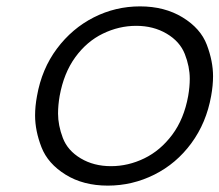

<svg xmlns="http://www.w3.org/2000/svg" viewBox="-20 -574 688 602"><path d="M318 8Q241 8 185.5 -26.5Q130 -61 110 -112.5Q90 -164 90 -212Q90 -241 96 -273Q111 -358 158.5 -421.5Q206 -485 274 -519.5Q342 -554 419 -554Q496 -554 552.5 -519.5Q609 -485 628.5 -433.5Q648 -382 648 -335Q648 -306 642 -273Q627 -189 580 -125Q533 -61 464 -26.5Q395 8 318 8ZM328 -53Q382 -53 432.5 -77.5Q483 -102 520 -151.5Q557 -201 570 -273Q575 -302 575 -327Q575 -365 559.5 -404.5Q544 -444 502.5 -468.5Q461 -493 407 -493Q353 -493 302.5 -468.5Q252 -444 216 -394.5Q180 -345 167 -273Q162 -244 162 -218Q162 -181 177 -141.5Q192 -102 233 -77.5Q274 -53 328 -53Z"/></svg>

Font: Fz Poppins Light
Style: Italic
Weight: 300
Italic angle: -10°
Designer: Ninad Kale (Devanagari), Jonny Pinhorn (Latin)
Foundry: Indian Type Foundry
Version: Vit hóa bi Vntype.Com & FontZin.Com